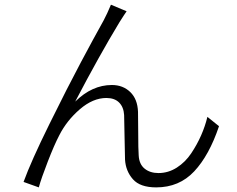

<svg xmlns="http://www.w3.org/2000/svg" viewBox="-20 -773 1017 824"><path d="M523.4 -724.6Q515.6 -713.9 492.2 -676.8Q405.3 -533.2 302.7 -336.9Q375 -408.2 460 -408.2Q507.8 -408.2 539.1 -377.9Q570.3 -347.7 572.3 -293Q573.2 -265.6 573.2 -199.7Q573.2 -133.8 575.2 -106.4Q577.1 -68.4 600.6 -49.3Q624 -30.3 660.2 -30.3Q702.1 -30.3 738.8 -53.7Q775.4 -77.1 800.8 -115.2Q826.2 -153.3 843.3 -192.4Q860.4 -231.4 870.1 -271.5L919.9 -231.4Q877.9 -106.4 813.5 -37.6Q749 31.2 650.4 31.2Q581.1 31.2 550.3 -3.9Q519.5 -39.1 516.6 -87.9Q515.6 -117.2 514.6 -183.6Q513.7 -250 512.7 -279.3Q510.7 -313.5 491.2 -333Q471.7 -352.5 436.5 -352.5Q378.9 -352.5 322.8 -304.2Q266.6 -255.9 234.4 -192.4Q212.9 -151.4 185.1 -79.6Q157.2 -7.8 146.5 31.2L81.1 7.8Q113.3 -81.1 192.4 -241.2Q271.5 -401.4 326.7 -504.9Q381.8 -608.4 424.8 -685.5Q440.4 -714.8 456.1 -752.9Z"/></svg>

Font: Min Sans Light
Style: Regular
Weight: 300
Designer: Jinseong-Kim, NotoSansCJK, Nunito
Foundry: Jinseong-Kim
Version: Version 1.400;Glyphs 3.1.2 (3151)